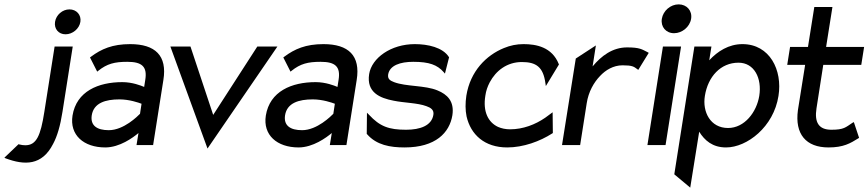

<svg xmlns="http://www.w3.org/2000/svg" viewBox="-122 -664 3976 879"><path d="M-102 58 -96 61C-10 93 70 95 121 -5C140 -40 154 -88 164 -152L211 -451H128L81 -152C64 -43 45 1 -6 1C-14 1 -24 0 -35 -3L-37 -4ZM130 -564C125 -532 146 -507 178 -507C210 -507 241 -532 246 -564C251 -596 228 -621 196 -621C164 -621 135 -596 130 -564Z M210 -135C196 -46 261 11 360 11C426 11 487 -34 512 -55L503 0H579L626 -298C644 -409 589 -462 474 -462C393 -462 342 -440 294 -404L290 -401L323 -336L328 -340C368 -372 402 -381 461 -381C528 -381 553 -359 543 -298L538 -266C524 -272 484 -288 438 -288C328 -288 228 -246 210 -135ZM298 -136C307 -193 361 -209 425 -209C470 -209 513 -194 526 -189L519 -143C509 -133 445 -68 376 -68C322 -68 291 -89 298 -136Z M658 -451 828 16 1148 -451H1056L854 -138L750 -451Z M1095 -135C1081 -46 1146 11 1245 11C1311 11 1372 -34 1397 -55L1388 0H1464L1511 -298C1529 -409 1474 -462 1359 -462C1278 -462 1227 -440 1179 -404L1175 -401L1208 -336L1213 -340C1253 -372 1287 -381 1346 -381C1413 -381 1438 -359 1428 -298L1423 -266C1409 -272 1369 -288 1323 -288C1213 -288 1113 -246 1095 -135ZM1183 -136C1192 -193 1246 -209 1310 -209C1355 -209 1398 -194 1411 -189L1404 -143C1394 -133 1330 -68 1261 -68C1207 -68 1176 -89 1183 -136Z M1568 -325C1555 -241 1617 -215 1680 -203C1728 -193 1790 -193 1830 -178C1850 -171 1866 -161 1862 -138C1854 -89 1802 -70 1737 -70C1658 -70 1617 -85 1567 -139L1558 -148L1557 -51L1559 -49C1602 0 1664 11 1730 11C1873 11 1936 -57 1949 -136C1959 -201 1925 -232 1881 -250C1824 -274 1737 -267 1682 -288C1664 -295 1652 -302 1655 -323C1662 -365 1711 -381 1770 -381C1843 -381 1880 -367 1909 -334L1915 -327L1934 -402L1933 -403C1905 -447 1837 -462 1777 -462C1668 -462 1580 -399 1568 -325Z M2013 -226C2008 -192 2008 -160 2014 -131C2033 -48 2096 11 2200 11C2274 11 2350 -17 2406 -53L2409 -55L2408 -150L2374 -125C2329 -94 2273 -72 2213 -72C2193 -72 2174 -76 2158 -83C2113 -104 2088 -153 2100 -226C2103 -248 2110 -268 2120 -287C2148 -340 2199 -380 2267 -380C2332 -380 2365 -358 2375 -283L2377 -270L2437 -369L2436 -371C2405 -449 2332 -462 2275 -462C2243 -462 2214 -456 2185 -444C2104 -411 2031 -338 2013 -226Z M2451 0H2534L2564 -191C2572 -244 2597 -287 2625 -316C2650 -343 2686 -365 2728 -365C2773 -365 2780 -359 2796 -347L2800 -344L2848 -422L2843 -425C2817 -438 2807 -447 2749 -447C2682 -447 2631 -408 2591 -360L2606 -456L2514 -396Z M2908 -578C2902 -541 2927 -512 2964 -512C3001 -512 3036 -541 3042 -578C3048 -615 3022 -644 2985 -644C2948 -644 2914 -615 2908 -578ZM2842 0H2925L2996 -451H2913Z M2965 134 3038 195 3079 -61C3104 -21 3140 11 3202 11C3298 11 3420 -83 3442 -225C3461 -343 3402 -462 3277 -462C3214 -462 3163 -429 3125 -388L3135 -451H3057ZM3105 -225C3119 -313 3177 -377 3259 -377C3331 -377 3367 -306 3354 -225C3342 -151 3287 -78 3211 -78C3130 -78 3093 -152 3105 -225Z M3482 -367H3564L3531 -160C3516 -50 3568 11 3671 11C3740 11 3771 -8 3808 -31L3811 -33L3787 -105L3781 -102C3749 -81 3742 -70 3684 -70C3626 -70 3606 -104 3616 -168L3647 -367H3821L3834 -449H3660L3689 -632H3606L3577 -449H3495Z"/></svg>

Font: Charger Pro
Style: BdNarObl
Weight: 700
Designer: Jasper
Foundry: Cannot Into Space Fonts
Version: Version 1.09